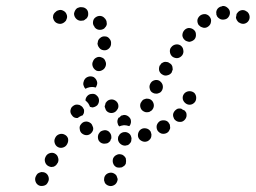

<svg xmlns="http://www.w3.org/2000/svg" viewBox="-20 -596 850 638"><path d="M371 1Q371 -3 369 -7Q368 -12 365 -15Q362 -18 358 -20Q350 -24 341 -21Q332 -18 328 -10Q326 -6 326 -1Q325 3 327 7Q328 12 331 15Q334 18 338 20Q347 24 355 21Q364 18 368 10Q370 6 371 1ZM98 7Q101 16 109 20Q113 22 117 22Q122 22 126 21Q130 20 134 17Q137 14 139 10L140 8Q144 0 141 -9Q138 -18 130 -22Q126 -24 122 -24Q117 -25 113 -23Q109 -22 105 -19Q102 -16 100 -12L99 -10Q95 -2 98 7ZM398 -52Q399 -57 399 -61Q399 -65 398 -70Q396 -74 393 -77Q390 -80 386 -82Q384 -82 382 -83Q374 -85 367 -81Q360 -78 356 -70Q356 -70 356 -70Q356 -70 356 -70Q353 -61 356 -53Q359 -44 368 -40Q372 -39 377 -39Q381 -39 385 -40Q389 -42 393 -45Q396 -48 398 -52ZM130 -57Q133 -48 141 -44Q145 -42 150 -41Q154 -41 158 -42Q163 -44 166 -47Q169 -50 171 -54L172 -55Q176 -64 173 -72Q171 -81 162 -86Q154 -90 145 -87Q136 -84 132 -76L131 -74Q127 -66 130 -57ZM162 -120Q165 -111 173 -107Q181 -103 190 -106Q199 -109 203 -117L204 -119Q208 -127 206 -136Q203 -145 194 -149Q186 -153 177 -150Q168 -147 164 -139L163 -137Q159 -129 162 -120ZM416 -127Q415 -123 412 -120Q409 -116 405 -114Q401 -113 396 -112Q387 -112 380 -118Q373 -124 372 -133Q372 -138 373 -142Q375 -146 378 -150Q381 -153 385 -155Q389 -157 393 -157Q401 -158 408 -153Q414 -149 416 -141Q417 -139 417 -137Q417 -137 417 -137Q417 -136 417 -136Q417 -132 416 -127ZM346 -127Q343 -124 339 -121Q335 -119 331 -119Q326 -118 322 -119Q313 -121 308 -129Q304 -137 306 -146Q307 -151 310 -154Q312 -158 316 -160Q320 -162 325 -163Q329 -164 333 -163Q341 -161 345 -155Q350 -149 350 -141Q350 -139 350 -136Q350 -136 350 -136Q350 -135 349 -135Q348 -131 346 -127ZM475 -130Q479 -133 481 -137Q483 -141 483 -145Q484 -150 482 -154Q482 -154 482 -154Q482 -155 482 -155Q481 -156 481 -158Q477 -165 470 -168Q462 -171 454 -169Q445 -166 441 -158Q437 -150 439 -141Q442 -132 450 -128Q459 -123 468 -126Q472 -127 475 -130ZM270 -147Q261 -146 253 -152Q246 -157 245 -167Q243 -176 249 -183Q255 -191 264 -192Q273 -193 281 -187Q286 -183 288 -176Q291 -170 289 -163Q287 -160 286 -157Q285 -156 285 -156Q285 -156 285 -156Q279 -148 270 -147ZM541 -160Q543 -163 545 -168Q546 -172 545 -176Q545 -181 543 -185Q543 -185 543 -185Q542 -185 542 -185Q541 -187 540 -189Q535 -195 527 -196Q519 -197 512 -194Q504 -189 501 -180Q499 -171 503 -163Q508 -155 517 -152Q526 -150 534 -154Q538 -156 541 -160ZM372 -183Q370 -188 370 -192Q370 -197 372 -201Q373 -202 373 -203Q374 -204 374 -205Q376 -205 377 -206Q380 -209 383 -212Q384 -212 384 -212Q384 -212 385 -212Q393 -216 402 -212Q410 -208 414 -200Q416 -194 415 -188Q414 -182 410 -177Q409 -177 409 -177Q400 -180 392 -180Q384 -179 376 -176Q375 -177 374 -179Q372 -181 372 -183ZM598 -204Q600 -208 600 -213Q600 -217 599 -221Q597 -225 594 -228Q594 -229 593 -229Q587 -231 582 -235Q577 -236 571 -235Q566 -233 562 -229Q559 -226 557 -222Q555 -218 555 -214Q555 -209 557 -205Q558 -201 561 -198Q568 -191 577 -191Q586 -190 593 -197Q596 -200 598 -204ZM219 -213Q213 -220 214 -229Q215 -234 217 -238Q220 -242 223 -244Q227 -247 231 -248Q236 -249 240 -248Q244 -248 248 -245Q252 -243 255 -239Q257 -236 259 -232Q260 -227 259 -223V-222Q259 -220 257 -217Q256 -215 255 -213Q249 -211 244 -208Q241 -206 238 -204Q237 -204 235 -204Q234 -204 233 -204Q224 -205 219 -213ZM328 -244Q328 -243 328 -241Q328 -240 329 -238Q330 -234 332 -230Q335 -226 338 -224Q346 -219 355 -221Q364 -223 369 -231Q375 -238 373 -248Q371 -257 363 -262Q355 -267 346 -265Q337 -263 332 -255Q331 -255 331 -254Q331 -254 331 -254Q330 -250 329 -246Q328 -245 328 -244ZM447 -238Q450 -229 459 -225Q463 -223 467 -223Q472 -223 476 -224Q480 -226 484 -229Q487 -232 489 -236Q493 -244 490 -253Q487 -262 479 -266Q475 -268 470 -268Q466 -269 462 -267Q457 -266 454 -263Q451 -260 449 -256L448 -255Q444 -247 447 -238ZM286 -284Q296 -285 302 -278Q309 -272 309 -262Q309 -253 303 -246Q296 -240 287 -239Q285 -239 283 -240Q281 -240 279 -241Q277 -247 273 -253Q269 -258 264 -262Q264 -271 271 -278Q277 -284 286 -284ZM626 -287Q619 -293 610 -293Q601 -293 594 -287Q587 -280 587 -271Q587 -266 589 -262Q591 -258 594 -255Q597 -252 601 -250Q605 -248 610 -248Q619 -248 626 -255Q632 -261 632 -271Q632 -271 632 -271Q632 -271 632 -271Q632 -271 632 -271Q632 -280 626 -287ZM478 -300Q480 -291 489 -287Q493 -285 497 -285Q502 -284 506 -286Q510 -287 514 -290Q517 -293 519 -297Q523 -306 520 -315Q517 -323 509 -328Q501 -332 492 -329Q483 -326 479 -317Q475 -309 478 -300ZM298 -305Q299 -306 299 -307Q299 -307 300 -308V-309Q305 -318 302 -326Q299 -335 291 -340Q282 -344 273 -341Q264 -338 260 -330L259 -328Q256 -321 257 -314Q259 -306 264 -301Q267 -303 270 -304Q278 -307 286 -307Q292 -307 298 -305ZM509 -361Q512 -352 520 -348Q528 -343 537 -346Q546 -348 551 -356V-357Q553 -361 554 -365Q554 -369 553 -374Q552 -378 549 -382Q546 -385 542 -387Q539 -390 534 -390Q530 -391 525 -390Q521 -388 517 -386Q514 -383 512 -379H511Q507 -370 509 -361ZM289 -373Q293 -365 301 -361Q310 -358 318 -362Q327 -366 330 -374L331 -376Q334 -385 330 -393Q327 -402 318 -405Q309 -409 301 -405Q292 -401 289 -392L288 -390Q285 -382 289 -373ZM545 -421Q547 -412 554 -407Q562 -402 571 -403Q580 -405 586 -413Q591 -421 589 -430Q588 -439 580 -445Q572 -450 563 -448Q554 -446 549 -439L548 -438Q543 -431 545 -421ZM310 -437Q315 -430 325 -429Q334 -428 341 -434Q348 -440 349 -449V-451Q350 -460 344 -467Q338 -475 329 -475Q320 -476 313 -470Q305 -464 305 -455L304 -453Q304 -444 310 -437ZM586 -478Q587 -469 594 -463Q597 -460 601 -459Q606 -457 610 -457Q615 -458 619 -460Q623 -462 626 -465Q632 -472 631 -482Q631 -491 624 -497Q617 -503 607 -503Q598 -502 592 -495Q586 -488 586 -478ZM309 -497Q318 -496 326 -501Q329 -504 332 -508Q334 -511 335 -516Q335 -520 334 -525Q333 -529 330 -533Q330 -534 329 -534Q323 -542 314 -543Q305 -544 297 -538Q290 -533 289 -523Q288 -514 294 -507Q294 -506 294 -506Q300 -498 309 -497ZM646 -545Q638 -539 636 -530Q635 -521 640 -513Q643 -510 647 -507Q651 -505 655 -504Q659 -503 664 -504Q668 -505 672 -508Q680 -514 681 -523Q683 -532 677 -540Q672 -547 663 -549Q654 -550 646 -545ZM782 -562Q792 -564 799 -558H800Q807 -553 809 -544Q811 -535 806 -527Q801 -519 791 -517Q782 -516 775 -521H774Q770 -524 767 -529Q764 -534 764 -539Q765 -541 765 -542Q766 -546 766 -549Q767 -550 767 -551Q768 -552 768 -552Q773 -560 782 -562ZM196 -524Q200 -527 201 -532Q203 -536 203 -540Q203 -545 201 -549Q198 -557 189 -561Q181 -565 172 -561Q170 -560 169 -560Q165 -557 162 -554Q159 -551 157 -546Q156 -542 156 -538Q157 -533 159 -529Q163 -521 172 -518Q181 -515 189 -519Q189 -519 189 -519Q193 -521 196 -524ZM258 -528Q253 -527 249 -527H247Q238 -528 232 -535Q226 -542 226 -551Q227 -556 229 -560Q231 -564 234 -567Q237 -570 242 -571Q246 -573 250 -572H252Q261 -572 268 -565Q274 -558 273 -548Q273 -547 273 -545Q272 -544 272 -542Q271 -540 270 -538Q269 -537 268 -535Q267 -534 265 -533Q262 -530 258 -528ZM703 -567Q709 -574 718 -575L719 -576Q728 -577 735 -571Q743 -565 744 -556Q745 -547 739 -539Q734 -532 724 -531Q717 -530 711 -533Q705 -536 701 -542Q701 -544 699 -547Q699 -547 699 -548Q699 -549 699 -550Q697 -559 703 -567Z"/></svg>

Font: FRB American Cursive Dotted Extrabold
Style: Bold Italic
Weight: 800
Italic angle: -25°
Version: Version 2.0;Modular Font Editor K font №1